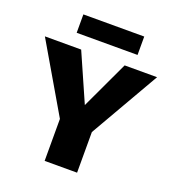

<svg xmlns="http://www.w3.org/2000/svg" viewBox="-150 -963 976 1079"><g transform="rotate(20 337.5 -424.0)"><path d="M434 -243V0H240V-251L2 -658H219L345 -372L479 -658H673ZM163 -848H527V-738H163Z"/></g></svg>

Font: Ysabeau Heavy
Style: Regular
Weight: 800
Designer: Christian Thalmann (Catharsis Fonts)
Version: Version 0.003